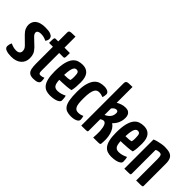

<svg xmlns="http://www.w3.org/2000/svg" viewBox="47 -1472 2219 2219"><g transform="rotate(45 1156.5 -362.5)"><path d="M141 10Q91 10 57 -2.5Q23 -15 23 -46Q23 -57 26.5 -72.5Q30 -88 39 -104Q61 -93 84 -87Q107 -81 130 -81Q160 -81 175.5 -94Q191 -107 191 -130Q191 -144 186 -159.5Q181 -175 163 -193L73 -282Q45 -310 33.5 -337.5Q22 -365 22 -388Q22 -423 38 -450.5Q54 -478 90.5 -494Q127 -510 187 -510Q241 -510 267.5 -499.5Q294 -489 302 -475Q310 -461 310 -449Q310 -423 290 -399Q269 -411 247 -416.5Q225 -422 200 -422Q172 -422 157.5 -412.5Q143 -403 143 -386Q143 -377 148.5 -365Q154 -353 175 -333L255 -257Q286 -224 297 -197Q308 -170 308 -132Q308 -66 263 -28Q218 10 141 10Z M503 10Q459 10 437.5 -7Q416 -24 409 -56.5Q402 -89 402 -134V-413H339Q339 -452 340 -470.5Q341 -489 345.5 -494.5Q350 -500 360 -500H402V-647Q402 -664 410.5 -670.5Q419 -677 441 -678.5Q463 -680 504 -680V-500H592Q592 -461 591.5 -442.5Q591 -424 586.5 -418.5Q582 -413 572 -413H504V-135Q504 -121 505 -107Q506 -93 512 -85Q518 -77 532 -77Q547 -77 559 -80Q571 -83 586 -90Q588 -81 590 -68.5Q592 -56 592 -41Q592 -19 577.5 -8Q563 3 542.5 6.5Q522 10 503 10Z M774 10Q739 10 710.5 0Q682 -10 661 -36Q640 -62 628.5 -108Q617 -154 617 -225Q617 -317 631.5 -373.5Q646 -430 670.5 -459.5Q695 -489 727 -499.5Q759 -510 794 -510Q854 -510 887.5 -471.5Q921 -433 921 -348Q921 -313 918.5 -275.5Q916 -238 908 -210Q877 -203 838 -200Q799 -197 762 -195.5Q725 -194 701.5 -194Q678 -194 678 -194L679 -276Q679 -276 695 -275.5Q711 -275 734.5 -275Q758 -275 780.5 -277Q803 -279 817 -285Q820 -295 821 -311Q822 -327 822 -339Q822 -389 813 -405Q804 -421 780 -421Q766 -421 755 -410.5Q744 -400 737 -377.5Q730 -355 726.5 -319Q723 -283 723 -231Q723 -192 726.5 -165Q730 -138 738 -121.5Q746 -105 760.5 -97Q775 -89 797 -89Q826 -89 853 -97Q880 -105 906 -118Q911 -104 913 -84.5Q915 -65 915 -50Q915 -31 895.5 -17.5Q876 -4 844 3Q812 10 774 10Z M1115 10Q1077 10 1049 0Q1021 -10 1002.5 -36.5Q984 -63 975 -112Q966 -161 966 -239Q966 -329 982.5 -383Q999 -437 1025 -464.5Q1051 -492 1082.5 -501Q1114 -510 1145 -510Q1181 -510 1204.5 -497Q1228 -484 1228 -461Q1228 -451 1226 -436.5Q1224 -422 1218 -406Q1206 -411 1188.5 -415.5Q1171 -420 1153 -420Q1139 -420 1124.5 -414.5Q1110 -409 1098.5 -390.5Q1087 -372 1080 -336Q1073 -300 1073 -240Q1073 -194 1076.5 -163Q1080 -132 1089 -114Q1098 -96 1112 -88Q1126 -80 1147 -80Q1166 -80 1185 -85Q1204 -90 1216 -97Q1221 -80 1223 -67.5Q1225 -55 1225 -43Q1225 -19 1194 -4.5Q1163 10 1115 10Z M1278 0V-690Q1278 -713 1286.5 -722Q1295 -731 1317 -733Q1339 -735 1381 -735V-476Q1403 -490 1432.5 -500Q1462 -510 1493 -510Q1527 -510 1545 -497.5Q1563 -485 1570 -465.5Q1577 -446 1577 -425Q1577 -396 1570.5 -371.5Q1564 -347 1553.5 -327.5Q1543 -308 1531.5 -294.5Q1520 -281 1511 -272Q1536 -256 1553.5 -229Q1571 -202 1580.5 -167Q1590 -132 1592 -90Q1592 -73 1591.5 -54Q1591 -35 1589 -17Q1588 -9 1582.5 -5Q1577 -1 1553.5 -0.5Q1530 0 1473 0Q1475 -29 1476 -56.5Q1477 -84 1476 -108Q1474 -137 1469.5 -159.5Q1465 -182 1457.5 -197.5Q1450 -213 1439 -219.5Q1428 -226 1414 -223Q1405 -221 1398 -217.5Q1391 -214 1386 -210.5Q1381 -207 1381 -207V-19Q1381 -9 1377 -5.5Q1373 -2 1351.5 -1Q1330 0 1278 0ZM1381 -277Q1407 -289 1425 -304.5Q1443 -320 1453 -340.5Q1463 -361 1463 -387Q1463 -419 1437 -419Q1422 -419 1408 -410Q1394 -401 1381 -384Z M1776 10Q1741 10 1712.5 0Q1684 -10 1663 -36Q1642 -62 1630.5 -108Q1619 -154 1619 -225Q1619 -317 1633.5 -373.5Q1648 -430 1672.5 -459.5Q1697 -489 1729 -499.5Q1761 -510 1796 -510Q1856 -510 1889.5 -471.5Q1923 -433 1923 -348Q1923 -313 1920.5 -275.5Q1918 -238 1910 -210Q1879 -203 1840 -200Q1801 -197 1764 -195.5Q1727 -194 1703.5 -194Q1680 -194 1680 -194L1681 -276Q1681 -276 1697 -275.5Q1713 -275 1736.5 -275Q1760 -275 1782.5 -277Q1805 -279 1819 -285Q1822 -295 1823 -311Q1824 -327 1824 -339Q1824 -389 1815 -405Q1806 -421 1782 -421Q1768 -421 1757 -410.5Q1746 -400 1739 -377.5Q1732 -355 1728.5 -319Q1725 -283 1725 -231Q1725 -192 1728.5 -165Q1732 -138 1740 -121.5Q1748 -105 1762.5 -97Q1777 -89 1799 -89Q1828 -89 1855 -97Q1882 -105 1908 -118Q1913 -104 1915 -84.5Q1917 -65 1917 -50Q1917 -31 1897.5 -17.5Q1878 -4 1846 3Q1814 10 1776 10Z M1982 0V-477Q1999 -485 2026 -492.5Q2053 -500 2083 -505Q2113 -510 2138 -510Q2190 -510 2221 -498Q2252 -486 2266.5 -457.5Q2281 -429 2281 -380V-19Q2281 -9 2276 -5.5Q2271 -2 2249 -1Q2227 0 2175 0V-348Q2175 -390 2167.5 -406Q2160 -422 2134 -422Q2122 -422 2108 -418.5Q2094 -415 2084 -408V-19Q2084 -9 2079.5 -5.5Q2075 -2 2053.5 -1Q2032 0 1982 0Z"/></g></svg>

Font: Yanone Kaffeesatz SemiBold
Style: Regular
Weight: 600
Designer: Yanone (Cyrillic: Daniel Pouzeot, Huerta Tipografica, and Cyreal)
Foundry: Yanone
Version: Version 2.003